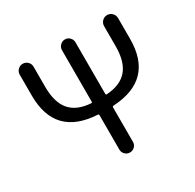

<svg xmlns="http://www.w3.org/2000/svg" viewBox="-158 -906 1096 1079"><g transform="rotate(-30 389.5 -366.5)"><path d="M618.2 -687.5Q618.2 -706.1 631.3 -719.7Q644.5 -733.4 663.6 -733.4Q682.6 -733.4 695.8 -719.7Q709 -706.1 709 -687.5V-552.7Q709 -289.1 441.4 -274.4Q433.6 -274.4 433.6 -266.6V-43.9Q433.6 -25.4 420.9 -12.7Q408.2 0 390.1 0Q372.1 0 358.9 -12.7Q345.7 -25.4 345.7 -43.9V-266.6Q345.7 -274.4 338.9 -274.4Q71.3 -289.1 71.3 -552.7V-688.5Q71.3 -707 84.5 -720.2Q97.7 -733.4 116.2 -733.4Q134.8 -733.4 147.9 -720.2Q161.1 -707 161.1 -688.5V-557.6Q161.1 -456.1 205.1 -405.3Q249 -354.5 338.9 -348.6Q345.7 -347.7 345.7 -355.5V-689.5Q345.7 -707 358.9 -720.2Q372.1 -733.4 390.1 -733.4Q408.2 -733.4 420.9 -720.2Q433.6 -707 433.6 -689.5V-355.5Q433.6 -347.7 441.4 -348.6Q530.3 -354.5 574.2 -405.3Q618.2 -456.1 618.2 -557.6Z"/></g></svg>

Font: Gen Jyuu Gothic P Regular
Style: Regular
Weight: 400
Designer: [Source Han Sans]
Ryoko NISHIZUKA  (kana & ideographs); Paul D. Hunt (Latin, Greek & Cyrillic); Wenlong ZHANG  (bopomofo
Version: Version 1.002.20150607